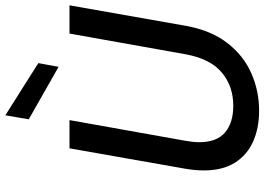

<svg xmlns="http://www.w3.org/2000/svg" viewBox="-156 -825 993 721"><g transform="rotate(-90 340.5 -464.5)"><path d="M285 12Q220 12 169.5 -10.5Q119 -33 90 -79Q61 -125 61 -196Q61 -227 67 -263L144 -700H250L172 -263Q167 -234 167 -213Q167 -147 203.5 -116Q240 -85 304 -85Q377 -85 428.5 -128Q480 -171 497 -263L575 -700H681L604 -263Q587 -169 540 -108Q493 -47 426.5 -17.5Q360 12 285 12ZM450 -741 253 -853 268 -941 464 -817Z"/></g></svg>

Font: DeepMind Sans Medium
Style: Italic
Weight: 500
Italic angle: -10°
Designer: Jonny Pinhorn / Modifications: Colophon Foundry
Foundry: Colophon Foundry
Version: Version 1.002; ttfautohint (v1.8.2)